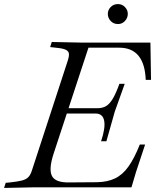

<svg xmlns="http://www.w3.org/2000/svg" viewBox="-50 -919 761 942"><path d="M-30 3 -22 -22 -1 -24Q37 -28 58 -33.5Q79 -39 89.5 -50.5Q100 -62 106 -81L281 -617Q290 -643 288 -656.5Q286 -670 269 -676.5Q252 -683 215 -686L196 -688L204 -713L351 -710H688L691 -527H665Q659 -685 535 -685H384L213 -165Q188 -88 205 -55.5Q222 -23 288 -24L426 -25Q477 -26 514 -43.5Q551 -61 580 -101.5Q609 -142 636 -210H662L617 -74L595 0H119ZM446 -226Q468 -292 461 -327Q454 -362 419 -362H246L254 -388H427Q453 -388 470.5 -398.5Q488 -409 503.5 -435Q519 -461 536 -508H562L513 -371L472 -226ZM529 -801Q507 -801 493 -816Q479 -831 479 -851Q479 -870 493 -884.5Q507 -899 529 -899Q549 -899 563 -884.5Q577 -870 577 -851Q577 -831 563 -816Q549 -801 529 -801Z"/></svg>

Font: Baskervville
Style: Italic
Weight: 400
Italic angle: -18°
Designer: ANRT
Foundry: ANRT
Version: Version 1.100